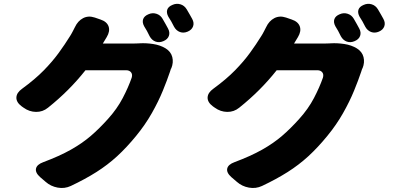

<svg xmlns="http://www.w3.org/2000/svg" viewBox="-20 -884 2020 984"><path d="M741 -811Q761 -820 781.5 -813.5Q802 -807 813 -788Q820 -776 829 -760Q838 -744 841 -738Q852 -718 845.5 -700Q839 -682 817 -673Q796 -664 777 -671Q758 -678 747 -698Q742 -709 733 -725.5Q724 -742 719 -749Q708 -769 713.5 -785.5Q719 -802 741 -811ZM864 -859Q884 -868 904.5 -862Q925 -856 937 -836Q944 -824 953 -808.5Q962 -793 965 -787Q976 -767 969.5 -749Q963 -731 942 -722Q921 -713 902 -720Q883 -727 872 -747Q867 -758 857.5 -774.5Q848 -791 843 -798Q832 -818 837 -834Q842 -850 864 -859ZM495 -784Q528 -773 536.5 -748.5Q545 -724 527 -694L507 -661H668Q678 -661 686 -661.5Q694 -662 696 -662Q728 -664 764.5 -658.5Q801 -653 829 -636Q856 -619 863 -591.5Q870 -564 858 -534Q856 -531 856.5 -533Q857 -535 856.5 -533Q856 -531 851 -516Q837 -474 814.5 -419Q792 -364 758 -304Q724 -244 678 -188Q629 -128 580.5 -83.5Q532 -39 474.5 -2.5Q417 34 343 69Q311 84 275.5 77.5Q240 71 214 48L186 24Q160 1 164.5 -20Q169 -41 202 -53Q285 -84 343.5 -117Q402 -150 446 -188Q490 -226 533 -274Q580 -326 609 -381.5Q638 -437 655 -486Q660 -503 651.5 -513.5Q643 -524 626 -524H418Q376 -471 328.5 -423.5Q281 -376 226 -332Q199 -310 164.5 -310.5Q130 -311 101 -332L91 -339Q63 -360 64 -384.5Q65 -409 93 -429Q160 -478 204.5 -523.5Q249 -569 281 -613Q313 -657 339 -699Q345 -708 353.5 -724.5Q362 -741 364 -745Q379 -777 406 -791Q433 -805 466 -794Z M1721 -811Q1741 -820 1761.5 -813.5Q1782 -807 1793 -788Q1800 -776 1809 -760Q1818 -744 1821 -738Q1832 -718 1825.5 -700Q1819 -682 1797 -673Q1776 -664 1757 -671Q1738 -678 1727 -698Q1722 -709 1713 -725.5Q1704 -742 1699 -749Q1688 -769 1693.5 -785.5Q1699 -802 1721 -811ZM1844 -859Q1864 -868 1884.5 -862Q1905 -856 1917 -836Q1924 -824 1933 -808.5Q1942 -793 1945 -787Q1956 -767 1949.5 -749Q1943 -731 1922 -722Q1901 -713 1882 -720Q1863 -727 1852 -747Q1847 -758 1837.5 -774.5Q1828 -791 1823 -798Q1812 -818 1817 -834Q1822 -850 1844 -859ZM1475 -784Q1508 -773 1516.5 -748.5Q1525 -724 1507 -694L1487 -661H1648Q1658 -661 1666 -661.5Q1674 -662 1676 -662Q1708 -664 1744.5 -658.5Q1781 -653 1809 -636Q1836 -619 1843 -591.5Q1850 -564 1838 -534Q1836 -531 1836.5 -533Q1837 -535 1836.5 -533Q1836 -531 1831 -516Q1817 -474 1794.5 -419Q1772 -364 1738 -304Q1704 -244 1658 -188Q1609 -128 1560.5 -83.5Q1512 -39 1454.5 -2.5Q1397 34 1323 69Q1291 84 1255.5 77.5Q1220 71 1194 48L1166 24Q1140 1 1144.5 -20Q1149 -41 1182 -53Q1265 -84 1323.5 -117Q1382 -150 1426 -188Q1470 -226 1513 -274Q1560 -326 1589 -381.5Q1618 -437 1635 -486Q1640 -503 1631.5 -513.5Q1623 -524 1606 -524H1398Q1356 -471 1308.5 -423.5Q1261 -376 1206 -332Q1179 -310 1144.5 -310.5Q1110 -311 1081 -332L1071 -339Q1043 -360 1044 -384.5Q1045 -409 1073 -429Q1140 -478 1184.5 -523.5Q1229 -569 1261 -613Q1293 -657 1319 -699Q1325 -708 1333.5 -724.5Q1342 -741 1344 -745Q1359 -777 1386 -791Q1413 -805 1446 -794Z"/></svg>

Font: Chiron GoRound TC H
Style: Regular
Weight: 900
Designer: Ryoko NISHIZUKA 西塚涼子 (kana, bopomofo & ideographs); Paul D. Hunt (Latin, Greek & Cyrillic); Sandoll Communications 산돌커뮤니
Foundry: Adobe
Version: Version 1.000;hotconv 1.1.1;makeotfexe 2.6.0